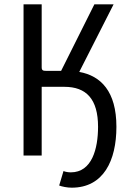

<svg xmlns="http://www.w3.org/2000/svg" viewBox="-20 -720 621 889"><path d="M312 149C459 149 519 24 519 -133C519 -297 447 -369 347 -387L506 -700H417L263 -392H192C180 -392 173 -394 173 -408V-700H89V0H173V-318H278C379 -318 434 -262 434 -133C434 -32 406 78 308 78C297 78 283 76 274 72L254 139C267 144 291 149 312 149Z"/></svg>

Font: Finlandica
Style: Regular
Weight: 400
Designer: Niklas Ekholm, Juho Hiilivirta, Jaakko Suomalainen
Foundry: Helsinki Type Studio
Version: Version 2.000;Glyphs 3.2 (3202)